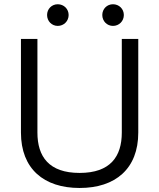

<svg xmlns="http://www.w3.org/2000/svg" viewBox="-20 -890 765 922"><path d="M362.3 12.7C534.2 12.7 644 -79.6 644 -253.4V-703.1H564.9V-253.4C564.9 -138.2 509.8 -59.6 362.3 -59.6C214.8 -59.6 159.7 -138.2 159.7 -253.4V-703.1H80.6V-253.4C80.6 -79.6 190.4 12.7 362.3 12.7ZM206.1 -817.9C206.1 -788.6 228.5 -765.6 257.3 -765.6C286.6 -765.6 309.6 -788.6 309.6 -817.9C309.6 -847.2 286.6 -869.6 257.3 -869.6C228.5 -869.6 206.1 -847.2 206.1 -817.9ZM471.2 -817.9C471.2 -788.6 493.7 -765.6 522.5 -765.6C551.8 -765.6 574.7 -788.6 574.7 -817.9C574.7 -847.2 551.8 -869.6 522.5 -869.6C493.7 -869.6 471.2 -847.2 471.2 -817.9Z"/></svg>

Font: Faust Sans
Style: Regular
Weight: 400
Designer: Andreas Faust
Version: Version 1.003;Glyphs 3.1.2 (3151)